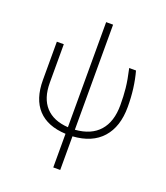

<svg xmlns="http://www.w3.org/2000/svg" viewBox="-164 -817 998 1152"><g transform="rotate(20 335.0 -241.0)"><path d="M357.4 -704.6V-33.7Q459 -41.5 511.2 -100.6Q563.5 -159.7 563.5 -265.6Q563.5 -322.8 558.3 -372.8Q553.2 -422.9 537.1 -493.2H580.6Q608.9 -390.6 608.9 -270.5Q608.9 -144 544.4 -71.8Q480 0.5 357.4 8.3V223.1H313V8.3Q196.3 2.9 135.7 -62.3Q75.2 -127.4 75.2 -249V-493.2H119.6V-248Q119.6 -147.9 169.4 -93.8Q219.2 -39.6 313 -33.7V-704.6Z"/></g></svg>

Font: Bpm'online Open Sans Light
Style: Regular
Weight: 300
Foundry: Ascender Corporation
Version: Version 1.10